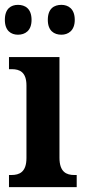

<svg xmlns="http://www.w3.org/2000/svg" viewBox="-23 -771 352 791"><path d="M230 -628C257 -628 285 -644 285 -689C285 -736 257 -751 230 -751C200 -751 174 -736 174 -689C174 -644 200 -628 230 -628ZM51 -628C80 -628 107 -644 107 -689C107 -736 80 -751 51 -751C23 -751 -3 -736 -3 -689C-3 -644 23 -628 51 -628ZM14 0H293V-50H283C251 -50 222 -62 222 -121V-536H14V-486H26C58 -486 86 -474 86 -419V-120C86 -62 57 -50 24 -50H14Z"/></svg>

Font: Noto Serif Bengali Condensed
Style: Bold
Weight: 700
Width: 3
Designer: Juan Bruce, Universal Thirst, Indian Type Foundry and the Monotype Design Team.
Foundry: Monotype Imaging Inc.
Version: Version 2.003